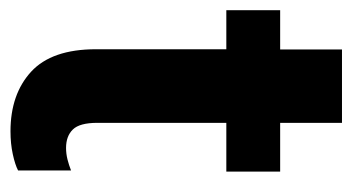

<svg xmlns="http://www.w3.org/2000/svg" viewBox="-177 -499 691 377"><g transform="rotate(90 168.5 -310.5)"><path d="M0 -409.4H316.9V-515.1H0ZM76.7 -153.3Q76.7 -66.7 120.8 -26.1Q165 14.4 237.8 14.4Q262 14.4 282.7 9.9Q303.5 5.4 314.7 -0.5V-104.5Q304.2 -100.3 293 -97.5Q281.7 -94.7 270.5 -94.7Q247.3 -94.7 234.3 -108Q221.2 -121.3 221.2 -156.2V-636.5H77.1V-474.4L76.7 -460.2Z"/></g></svg>

Font: Roboto Flex
Style: Regular
Weight: 400
Designer: Berlow after Robertson
Foundry: Google
Version: Version 3.200;gftools[0.9.32]